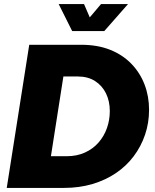

<svg xmlns="http://www.w3.org/2000/svg" viewBox="-20 -919 760 939"><path d="M13 0 123 -700H377Q457 -700 518.5 -675.5Q580 -651 622.5 -607Q665 -563 687 -505.5Q709 -448 709 -382Q709 -318 689.5 -260.5Q670 -203 634 -155Q598 -107 547 -72.5Q496 -38 432 -19Q368 0 293 0ZM229 -155H306Q356 -155 395.5 -173Q435 -191 462 -222Q489 -253 503 -292.5Q517 -332 517 -376Q517 -424 498.5 -462Q480 -500 445 -522.5Q410 -545 360 -545H290ZM333 -767 267 -899H391L419 -834L474 -899H606L490 -767Z"/></svg>

Font: MuseoModerno ExtraBold
Style: Italic
Weight: 800
Italic angle: -9°
Designer: Pablo Cosgaya, Héctor Gatti, Marcela Romero, and the Authors of The MuseoModerno Project.
Foundry: Omnibus-Type Team
Version: Version 1.003